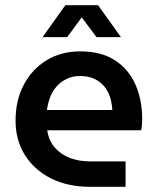

<svg xmlns="http://www.w3.org/2000/svg" viewBox="-20 -720 606 740"><path d="M327 0Q241 0 176.5 -32.5Q112 -65 76 -122.5Q40 -180 40 -255Q40 -334 72 -394Q104 -454 160 -488Q216 -522 289 -522Q371 -522 424 -487Q477 -452 502.5 -393Q528 -334 528 -261Q528 -251 527 -238Q526 -225 524 -218H162Q168 -178 191 -151.5Q214 -125 249 -111.5Q284 -98 327 -98H464V0ZM161 -296H413Q412 -315 407.5 -334Q403 -353 393.5 -370Q384 -387 369.5 -399.5Q355 -412 335 -419.5Q315 -427 289 -427Q259 -427 236 -415.5Q213 -404 197 -385.5Q181 -367 172.5 -343.5Q164 -320 161 -296ZM144 -577 232 -700H358L446 -577H352L295 -653L239 -577Z"/></svg>

Font: MuseoModerno Thin Medium
Style: Regular
Weight: 500
Version: Version 1.003